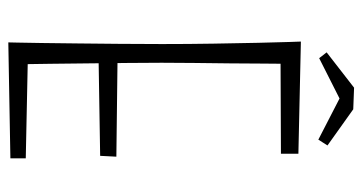

<svg xmlns="http://www.w3.org/2000/svg" viewBox="-225 -642 872 462"><g transform="rotate(90 211.0 -411.0)"><path d="M82 5Q82 5 82.5 -17Q83 -39 83.5 -76Q84 -113 84.5 -160.5Q85 -208 85.5 -261Q86 -314 86 -365Q86 -429 85 -489Q84 -549 83 -596.5Q82 -644 81 -671.5Q80 -699 80 -699L134 -688Q134 -688 133.5 -666Q133 -644 133 -608Q133 -572 132.5 -528.5Q132 -485 131.5 -442Q131 -399 131 -364Q131 -329 131.5 -282.5Q132 -236 132.5 -187Q133 -138 133.5 -96Q134 -54 134.5 -28Q135 -2 135 -2ZM82 5 119 -42 361 -37V0ZM107 -212V-258L357 -255L355 -216ZM109 -650 80 -699 350 -693V-651ZM316 -741 217 -792 120 -743 106 -761 191 -827 243 -825 330 -763Z"/></g></svg>

Font: Truculenta ExtraLight
Style: Regular
Weight: 250
Version: Version 1.002